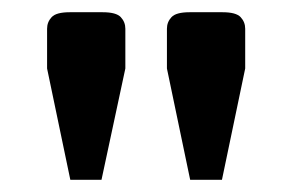

<svg xmlns="http://www.w3.org/2000/svg" viewBox="-20 -670 478 314"><path d="M291 -376 253 -558V-623Q253 -634 260.5 -642Q268 -650 290 -650H344Q366 -650 373.5 -642Q381 -634 381 -623V-558L343 -376ZM95 -376 57 -558V-623Q57 -634 64.5 -642Q72 -650 94 -650H148Q170 -650 177.5 -642Q185 -634 185 -623V-558L146 -376Z"/></svg>

Font: Changa Medium
Style: Regular
Weight: 500
Designer: Eduardo Rodriguez Tunni
Foundry: Eduardo Rodriguez Tunni
Version: Version 3.003